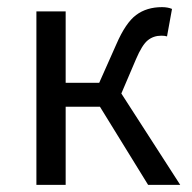

<svg xmlns="http://www.w3.org/2000/svg" viewBox="-20 -518 538 538"><path d="M82 0V-486H164V-286H258L306 -394Q332 -454 361.5 -476Q391 -498 434 -498Q450 -498 462 -493L448 -416Q442 -418 432 -418Q410 -418 394 -405Q378 -392 361 -352L320 -256L485 0H395L260 -219H164V0Z"/></svg>

Font: Toshiba Sans
Style: Regular
Weight: 400
Designer: Paul D. Hunt
Foundry: Toshiba Corporation
Version: Version 2.020;PS 2.0;hotconv 1.0.86;makeotf.lib2.5.63406